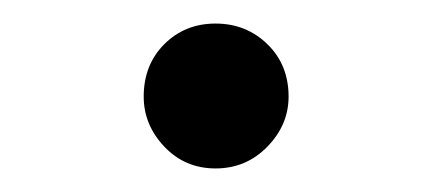

<svg xmlns="http://www.w3.org/2000/svg" viewBox="-20 -128 367 163"><path d="M163 15Q137 15 119.5 -3.5Q102 -22 102 -46Q102 -73 119.5 -90.5Q137 -108 163 -108Q189 -108 207 -90.5Q225 -73 225 -46Q225 -22 207 -3.5Q189 15 163 15Z"/></svg>

Font: Noto Serif KR
Style: Regular
Weight: 400
Designer: Ryoko NISHIZUKA  (kana & ideographs); Frank Grießhammer (Latin, Greek & Cyrillic); Wenlong ZHANG  (bopomofo); Sandoll Co
Foundry: Adobe
Version: Version 2.003-H1;hotconv 1.1.1;makeotfexe 2.6.0